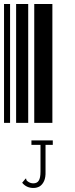

<svg xmlns="http://www.w3.org/2000/svg" viewBox="-20 -610 370 953"><path d="M0 0V-590H30V0ZM60 0V-590H120V0ZM150 0V-590H240V0ZM146 323Q111 323 90 297L105 279L108 276L110 277Q110 281 111 284Q113 286 117 290Q130 300 145 300Q164 300 172 287Q181 274 181 242V109H136V87H242V109H206V241Q207 270 199 288Q191 306 177 315Q163 323 146 323Z"/></svg>

Font: Libre Barcode 128 Text
Style: Regular
Weight: 400
Version: Version 1.005; ttfautohint (v1.8.3)